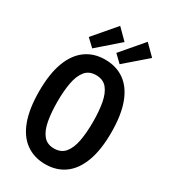

<svg xmlns="http://www.w3.org/2000/svg" viewBox="-226 -1033 1012 1152"><g transform="rotate(30 280.0 -457.0)"><path d="M281 15Q203 15 146.5 -25.5Q90 -66 60.5 -146.5Q31 -227 31 -347Q31 -468 61 -548Q91 -628 147 -668.5Q203 -709 280 -709Q359 -709 415 -668.5Q471 -628 500.5 -548Q530 -468 530 -347Q530 -227 500 -146.5Q470 -66 414 -25.5Q358 15 281 15ZM279 -93Q328 -93 355 -126Q382 -159 392.5 -216.5Q403 -274 403 -347Q403 -422 392.5 -479Q382 -536 355.5 -568.5Q329 -601 279 -601Q231 -601 204.5 -568Q178 -535 167.5 -478Q157 -421 157 -347Q157 -273 167.5 -215.5Q178 -158 204.5 -125.5Q231 -93 279 -93ZM178 -728 126 -777 256 -929 327 -858ZM368 -728 317 -777 447 -929 518 -858Z"/></g></svg>

Font: Ubuntu Sans Mono SemiBold
Style: Regular
Weight: 600
Monospace: yes
Designer: Dalton Maag Ltd
Foundry: Dalton Maag Ltd
Version: Version 1.006